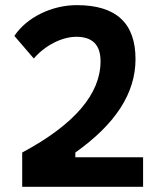

<svg xmlns="http://www.w3.org/2000/svg" viewBox="-20 -723 626 743"><path d="M65.9 0H533.7V-114.3H271.5V-132.8C428.2 -243.7 504.4 -363.3 504.4 -494.1C504.4 -633.8 429.2 -703.1 277.3 -703.1C180.2 -703.1 83.5 -655.8 35.6 -584L110.8 -496.6C154.3 -547.4 219.7 -580.6 275.4 -580.6C338.4 -580.6 369.1 -548.8 369.1 -485.8C369.1 -360.4 269.5 -241.7 65.9 -132.8Z"/></svg>

Font: Cascadia Mono NF
Style: Bold
Weight: 700
Monospace: yes
Designer: Aaron Bell
Foundry: Saja Typeworks
Version: Version 2404.023